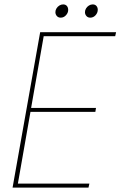

<svg xmlns="http://www.w3.org/2000/svg" viewBox="-20 -850 546 870"><path d="M506 -704 502 -686H178L121 -361H415L412 -343H118L61 -18H385L381 0H37L162 -704ZM255 -770Q244 -770 237.5 -777.5Q231 -785 231 -795Q231 -804 236 -812Q241 -820 249 -825Q257 -830 266 -830Q277 -830 283 -823Q289 -816 289 -805Q289 -792 279 -781Q269 -770 255 -770ZM389 -770Q378 -770 371.5 -777.5Q365 -785 365 -795Q365 -804 370 -812Q375 -820 383 -825Q391 -830 400 -830Q411 -830 417 -823Q423 -816 423 -806Q423 -792 413 -781Q403 -770 389 -770Z"/></svg>

Font: Poppins Variable
Style: Italic
Weight: 100
Italic angle: -10°
Designer: Jonny Pinhorn
Foundry: Indian Type Foundry
Version: Version 6.000